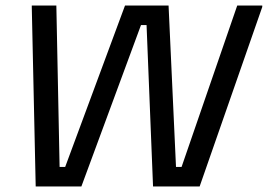

<svg xmlns="http://www.w3.org/2000/svg" viewBox="-20 -670 962 690"><path d="M108.3 0 94.2 -645V-650H182.5L194.2 -70H214.2L429.2 -650H585.8L612.5 -70H632.5L832.5 -650H922.5V-645L697.5 0H530L506.7 -580H486.7L272.5 0Z"/></svg>

Font: Familjen Grotesk GF
Style: Italic
Weight: 400
Designer: Anders Wikstroem, Jonas Baeckman, Matilda Gysing, Kristian Moeller
Foundry: Familjen STHML AB
Version: Version 2.000; Beta; Release 4; Build 6